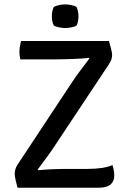

<svg xmlns="http://www.w3.org/2000/svg" viewBox="-20 -874 600 894"><path d="M318 -495Q334 -519 354.5 -546.2Q375 -573.5 396.5 -602L393.5 -605Q382 -603 360.5 -601.5Q339 -600 314.8 -599.2Q290.5 -598.5 269.2 -598Q248 -597.5 237 -597.5H74.5Q72.5 -606 71.5 -614.8Q70.5 -623.5 70.5 -631.5Q70.5 -645.5 72.5 -657.8Q74.5 -670 78 -683H487.5Q493.5 -660.5 496.8 -648.2Q500 -636 501 -629.2Q502 -622.5 502 -617.5Q502 -608 498.8 -598Q495.5 -588 488 -576L234 -193.5Q218 -169 196.5 -139.8Q175 -110.5 155.5 -84.5L158.5 -81.5Q190 -84.5 221.8 -86Q253.5 -87.5 276 -87.5H385Q425 -87.5 454.5 -92Q484 -96.5 503.5 -105.5Q507 -95 509.5 -82.2Q512 -69.5 512 -56.5Q512 -29.5 494.5 -14.8Q477 0 441 0H61.5Q55.5 -22 53 -34Q50.5 -46 49.5 -52.5Q48.5 -59 48.5 -64.5Q48.5 -75 51.8 -86.5Q55 -98 62.5 -108.5ZM221.5 -798.5Q221.5 -823 230.5 -841.5Q239.5 -847 254.5 -850.2Q269.5 -853.5 283.5 -853.5Q296.5 -853.5 312.8 -850.2Q329 -847 336.5 -841.5Q340.5 -833 343 -821Q345.5 -809 345.5 -798.5Q345.5 -773.5 336.5 -755Q329.5 -750 313 -746.8Q296.5 -743.5 283.5 -743.5Q269.5 -743.5 254.2 -746.8Q239 -750 230.5 -755Q221.5 -773.5 221.5 -798.5Z"/></svg>

Font: Signika Negative Light
Style: Regular
Weight: 400
Version: Version 2.001